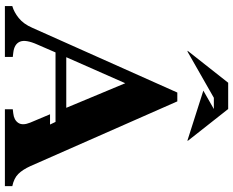

<svg xmlns="http://www.w3.org/2000/svg" viewBox="-106 -870 975 804"><g transform="rotate(90 382.0 -467.5)"><path d="M458 -189H501L490 -212H199L166 -136Q144 -87 154 -63Q164 -39 201 -35L218 -33V0H5V-31Q30 -38 55 -58Q80 -78 96 -115L367 -722H404L675 -107Q690 -74 708 -56Q726 -38 759 -31V0H437V-33L454 -35Q482 -38 494 -56Q506 -74 493 -106ZM219 -257H431L328 -504ZM196 -765H192L326 -935H436L570 -765H566L359 -831L436 -875H389Z"/></g></svg>

Font: Redaction
Style: Bold
Weight: 700
Designer: Jeremy Mickel / Forest Young
Foundry: MCKL
Version: Version 2.001; Redaction Bold